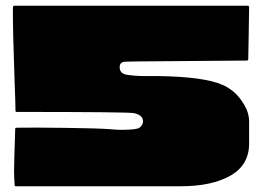

<svg xmlns="http://www.w3.org/2000/svg" viewBox="-20 -649 916 669"><path d="M756 -353Q773 -346 792.5 -330.5Q812 -315 830 -285.5Q848 -256 848 -225V-149Q848 -74 783 -37Q718 0 609 0H608H35Q31 0 31 -5Q30 -14 29.5 -31Q29 -48 29 -52Q29 -76 33 -200Q33 -204 38 -204Q87 -205 205.5 -203.5Q324 -202 361 -199Q362 -199 362 -199Q363 -199 363 -199Q369 -198 387.5 -197Q406 -196 432.5 -197.5Q459 -199 466 -204Q475 -211 477.5 -220Q480 -229 475 -239Q467 -251 446 -255Q420 -259 39 -259Q34 -259 34 -263Q34 -285 31 -361Q24 -558 25 -624Q26 -629 30 -629H843Q848 -629 848 -624Q848 -600 846.5 -525Q845 -450 845 -443Q845 -439 841 -438Q804 -438 713.5 -437Q623 -436 530 -435.5Q437 -435 418 -434Q397 -434 397 -415Q397 -394 419 -389Q430 -387 447.5 -385.5Q465 -384 479 -384Q493 -384 509 -384Q525 -384 528 -384Q691 -382 756 -353Z"/></svg>

Font: Cubao Free Wide
Style: Wide
Weight: 400
Designer: Aaron Amar
Version: Version 001.001